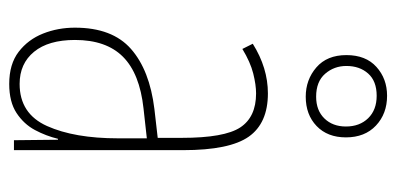

<svg xmlns="http://www.w3.org/2000/svg" viewBox="-236 -644 839 406"><g transform="rotate(90 183.0 -440.5)"><path d="M177 -588Q240 -588 268.5 -547.5Q297 -507 297 -409V-51H276L275 -144H273Q267 -119 254.5 -95.5Q242 -72 218.5 -56.5Q195 -41 157 -41Q115 -41 89 -61Q63 -81 50.5 -112.5Q38 -144 38 -180Q38 -259 83 -298.5Q128 -338 210 -348L271 -355V-406Q271 -496 249 -529.5Q227 -563 177 -563Q159 -563 135 -557Q111 -551 83 -534L72 -556Q123 -588 177 -588ZM209 -325Q135 -317 99.5 -281.5Q64 -246 64 -180Q64 -124 89 -93.5Q114 -63 157 -63Q220 -63 246 -121Q272 -179 272 -271V-332ZM184 -668Q148 -668 122 -690.5Q96 -713 96 -754Q96 -795 121 -817.5Q146 -840 182 -840Q220 -840 245 -816.5Q270 -793 270 -753Q270 -714 246 -691Q222 -668 184 -668ZM184 -690Q213 -690 230 -707.5Q247 -725 247 -753Q247 -782 229.5 -800Q212 -818 182 -818Q151 -818 135 -800Q119 -782 119 -754Q119 -728 135.5 -709Q152 -690 184 -690Z"/></g></svg>

Font: Noto Sans Tamil UI ExtraCondensed Thin
Style: Regular
Weight: 100
Width: 2
Designer: Jelle Bosma - Monotype Design Team
Foundry: Monotype Imaging Inc.
Version: Version 2.004; ttfautohint (v1.8.4.7-5d5b)